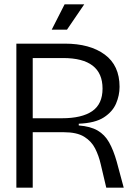

<svg xmlns="http://www.w3.org/2000/svg" viewBox="-20 -860 615 880"><path d="M55 0V-660H277Q392 -660 460 -610Q528 -560 528 -462Q528 -423 512 -385.5Q496 -348 456 -322Q416 -296 341 -293V-285Q394 -281 427 -262Q460 -243 480 -207.5Q500 -172 515 -119L547 0H467L442 -106Q433 -146 416 -179.5Q399 -213 365.5 -233.5Q332 -254 273 -254H130V0ZM130 -318H264Q355 -318 402.5 -350.5Q450 -383 450 -454Q450 -594 269 -594H130ZM287 -724H217L276 -840H366Z"/></svg>

Font: Bricolage Grotesque 96pt Light
Style: Regular
Weight: 300
Designer: Mathieu Triay
Foundry: Atelier Triay
Version: Version 1.001; ttfautohint (v1.8.4.7-5d5b);gftools[0.9.33.de